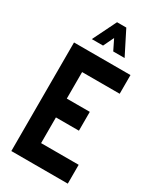

<svg xmlns="http://www.w3.org/2000/svg" viewBox="-227 -995 898 1072"><g transform="rotate(30 222.0 -459.0)"><path d="M118.2 -766 193.2 -918H252.8L329.6 -766H256.3L223 -833.6L190.7 -766ZM41.6 0V-700H405.6V-579.4H163.4V-408.5H311.6V-287.1H163.4V-121.4H405.6V0Z"/></g></svg>

Font: Stick No Bills ExtraLight
Style: Regular
Weight: 200
Designer: Kosala Senevirathne, Siva Puranthara, Lasantha Premarathna, Tharique Azeez
Foundry: mooniak
Version: Version 2.000